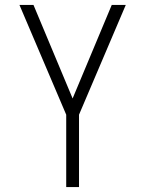

<svg xmlns="http://www.w3.org/2000/svg" viewBox="-20 -550 590 780"><path d="M249 210V-84L59 -530H116L275 -150L434 -530H491L301 -84V210Z"/></svg>

Font: Lode Dark
Style: Regular
Weight: 400
Monospace: yes
Designer: Belleve Invis
Foundry: Belleve Invis
Version: Version 29.2.0; ttfautohint (v1.8.3)